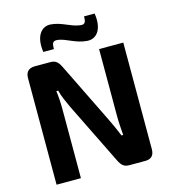

<svg xmlns="http://www.w3.org/2000/svg" viewBox="-129 -1002 979 1104"><g transform="rotate(-15 361.0 -449.5)"><path d="M257 -757C257 -792 261 -807 295 -802C342 -795 387 -758 455 -753C512 -749 551 -800 536 -894H473C473 -860 468 -845 435 -851C380 -859 340 -894 275 -899C224 -903 179 -857 194 -757ZM652 -690H508V-293C508 -254 511 -216 514 -177H504C488 -216 469 -258 454 -288L279 -645C264 -675 250 -690 218 -690H125C89 -690 70 -671 70 -635V0H215V-410C215 -446 213 -484 208 -520H219C227 -486 247 -443 261 -413L442 -45C457 -15 471 0 503 0H598C634 0 652 -19 652 -55Z"/></g></svg>

Font: SnT
Style: Bold
Weight: 700
Designer: Natanael Gama
Version: Version 1.001;PS 001.001;hotconv 1.0.70;makeotf.lib2.5.58329